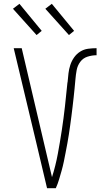

<svg xmlns="http://www.w3.org/2000/svg" viewBox="-20 -988 540 1008"><path d="M227 0 169 -245 52 -735H94L209 -245Q220 -198 231 -151.5Q242 -105 253 -58Q272 -118 283.5 -180Q295 -242 304.5 -304.5Q314 -367 321 -429.5Q328 -492 334 -554V-555Q334 -555 334.5 -555.5Q335 -556 335 -557V-558Q337 -581 339.5 -603Q342 -625 349 -646.5Q356 -668 369 -686.5Q382 -705 401 -717Q420 -729 442.5 -732Q465 -735 487 -735V-698Q463 -698 439.5 -690.5Q416 -683 401.5 -663.5Q387 -644 382.5 -620Q378 -596 376 -571.5Q374 -547 371.5 -523Q369 -499 366.5 -475Q364 -451 361 -427Q358 -403 355 -378.5Q352 -354 348.5 -330Q345 -306 341.5 -282Q338 -258 333.5 -234.5Q329 -211 324.5 -187Q320 -163 315 -139Q310 -115 303.5 -92Q297 -69 290 -45.5Q283 -22 273 0ZM342 -804 218 -942 252 -968 369 -826ZM172 -804 48 -942 82 -968 199 -826Z"/></svg>

Font: Iosevka SS04 Extralight
Style: Regular
Weight: 200
Monospace: yes
Designer: Belleve Invis
Foundry: Belleve Invis
Version: Version 19.0.0; ttfautohint (v1.8.4)